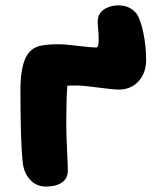

<svg xmlns="http://www.w3.org/2000/svg" viewBox="-20 -666 570 716"><path d="M151.9 29.8Q115.2 29.8 92 3.9Q68.8 -22 64.9 -59.1Q56.2 -136.2 56.2 -332Q56.2 -404.3 73.7 -446.3Q91.3 -488.3 134.8 -496.1Q161.1 -501 196.8 -501Q222.7 -501 271.5 -494.9Q320.3 -488.8 338.9 -488.8Q347.7 -488.8 347.9 -514.4Q348.1 -540 345.2 -566.9Q342.3 -593.8 349.1 -609.9Q357.4 -626.5 377 -636.2Q396.5 -646 421.9 -646Q446.8 -646 465.3 -635.5Q483.9 -625 493.2 -608.9Q506.3 -585 515.6 -538.3Q524.9 -491.7 524.9 -441.9Q524.9 -394.5 497.1 -363.3Q469.2 -332 421.9 -332Q401.9 -332 345.7 -339.6Q289.6 -347.2 264.2 -347.2Q239.7 -347.2 231 -346.2Q227.1 -290 227.1 -206.1Q227.1 -170.9 230 -108.2Q232.9 -45.4 232.9 -29.8Q232.9 0 210.4 14.9Q188 29.8 151.9 29.8Z"/></svg>

Font: Shantell Sans Bouncy
Style: Regular
Weight: 800
Designer: Stephen Nixon, Anya Danilova, Shantell Martin
Foundry: Arrow Type
Version: Version 1.006;[9816181b4]